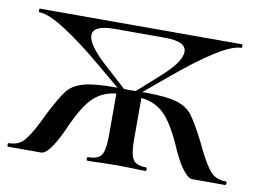

<svg xmlns="http://www.w3.org/2000/svg" viewBox="-58 -552 852 635"><g transform="rotate(10 368.0 -234.0)"><path d="M29 -456Q26 -456 26 -462Q26 -468 29 -468H707Q709 -468 709 -462Q709 -456 707 -456Q649 -456 485 -318L388 -237L376 -244L463 -322Q524 -377 524 -410Q524 -445 453 -445H284Q211 -445 211 -411Q211 -380 272 -324L360 -244L348 -237L251 -318Q180 -378 120 -417Q60 -456 29 -456ZM3 -12Q36 -12 54 -32Q72 -52 96 -100L110 -129Q141 -189 158.5 -211.5Q176 -234 210.5 -244.5Q245 -255 318 -255Q351 -255 370 -254L369 -236Q321 -239 290 -227Q259 -215 236.5 -187Q214 -159 191 -109Q144 0 115 0H3Q1 0 1 -6Q1 -12 3 -12ZM270 -12Q305 -12 315.5 -29.5Q326 -47 326 -94V-244H410V-94Q410 -48 420.5 -30Q431 -12 465 -12Q468 -12 468 -6Q468 0 465 0Q438 0 423 -1L369 -2L313 -1Q298 0 270 0Q267 0 267 -6Q267 -12 270 -12ZM545 -109Q522 -159 499.5 -187Q477 -215 446 -227Q415 -239 367 -236L365 -254Q384 -255 418 -255Q491 -255 525.5 -244.5Q560 -234 577.5 -211.5Q595 -189 626 -129L640 -100Q664 -52 682 -32Q700 -12 733 -12Q736 -12 736 -6Q736 0 733 0H621Q609 0 589.5 -25Q570 -50 545 -109Z"/></g></svg>

Font: Cormorant SC SemiBold
Style: Regular
Weight: 600
Designer: Christian Thalmann (Catharsis Fonts)
Foundry: Catharsis Fonts
Version: Version 4.000